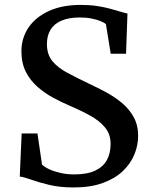

<svg xmlns="http://www.w3.org/2000/svg" viewBox="-20 -772 632 802"><path d="M287 11Q230 11 185.2 0.2Q140.5 -10.5 109.5 -21.8Q78.5 -33 62.5 -34.5L70.5 -214.5H136.5L155.5 -84.5Q165.5 -74.5 185.2 -65.2Q205 -56 232 -49.8Q259 -43.5 290 -43.5Q344 -43.5 377.5 -59.2Q411 -75 426.5 -103.5Q442 -132 442 -170.5Q442 -211 419.2 -239Q396.5 -267 356.8 -289Q317 -311 266.5 -332.5Q236 -345.5 201.8 -364Q167.5 -382.5 137.2 -408.8Q107 -435 88.2 -471.5Q69.5 -508 69.5 -558Q69.5 -613 99 -656.8Q128.5 -700.5 184 -726Q239.5 -751.5 318 -751.5Q355 -751.5 386 -746.8Q417 -742 441.5 -735.2Q466 -728.5 483.8 -723Q501.5 -717.5 512.5 -715.5L506.5 -547.5H442.5L422.5 -671Q416.5 -677 401 -683.5Q385.5 -690 363.2 -694.5Q341 -699 314 -699Q267.5 -699 236.8 -685.8Q206 -672.5 191 -647.8Q176 -623 176 -588Q176 -544.5 198.8 -516.8Q221.5 -489 261.5 -467.8Q301.5 -446.5 351.5 -422.5Q386 -406.5 422 -387.2Q458 -368 488.8 -342.5Q519.5 -317 538.2 -283.2Q557 -249.5 557 -204Q557 -165.5 541.5 -127.2Q526 -89 493.5 -57.8Q461 -26.5 409.8 -7.8Q358.5 11 287 11Z"/></svg>

Font: Merriweather 24pt Medium
Style: Regular
Weight: 500
Designer: Eben Sorkin
Foundry: Eben Sorkin
Version: Version 2.100